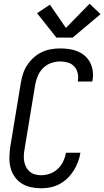

<svg xmlns="http://www.w3.org/2000/svg" viewBox="-20 -1003 560 1031"><path d="M201 8Q173 8 145.5 2Q118 -4 96 -18Q74 -32 58.5 -54.5Q43 -77 36.5 -103Q30 -129 30.5 -157.5Q31 -186 35 -214L92 -559Q96 -584 104 -608Q112 -632 126.5 -654Q141 -676 161 -694Q181 -712 204.5 -723Q228 -734 253 -738.5Q278 -743 303 -743Q327 -743 351.5 -739.5Q376 -736 397.5 -727Q419 -718 436.5 -702.5Q454 -687 464.5 -666Q475 -645 478 -621Q481 -597 477 -572Q476 -570 476 -568Q476 -566 475 -565H397Q398 -566 398 -567Q398 -568 398 -569Q402 -590 397 -611Q392 -632 378.5 -646.5Q365 -661 344.5 -667Q324 -673 303 -673Q279 -673 254.5 -664.5Q230 -656 211.5 -637.5Q193 -619 183 -595.5Q173 -572 169 -548L112 -203Q109 -186 108 -169Q107 -152 110 -136Q113 -120 120.5 -105.5Q128 -91 140 -81Q152 -71 168 -66.5Q184 -62 201 -62Q225 -62 248.5 -70.5Q272 -79 290.5 -96.5Q309 -114 319.5 -136.5Q330 -159 334 -183H412Q408 -158 399 -134Q390 -110 376 -87.5Q362 -65 342.5 -46Q323 -27 299.5 -14.5Q276 -2 251 3Q226 8 201 8ZM283 -801 179 -932 248 -978 334 -853 461 -983 520 -927 370 -801Z"/></svg>

Font: Iosevka Curly Oblique
Style: Regular
Weight: 400
Italic angle: -9°
Monospace: yes
Designer: Belleve Invis
Foundry: Belleve Invis
Version: Version 11.1.0; ttfautohint (v1.8.3)